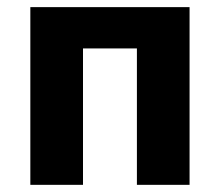

<svg xmlns="http://www.w3.org/2000/svg" viewBox="-20 -516 614 536"><path d="M64.7 0V-496.1H509.2V0H362.2V-380.8H211.7V0Z"/></svg>

Font: Source Sans 3
Style: Regular
Weight: 200
Designer: Paul D. Hunt
Foundry: Adobe
Version: Version 3.046;hotconv 1.0.118;makeotfexe 2.5.65603